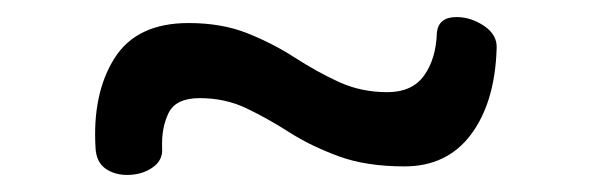

<svg xmlns="http://www.w3.org/2000/svg" viewBox="-20 -420 690 225"><path d="M454 -225Q409 -225 376.5 -237Q344 -249 319 -265Q294 -281 269 -293Q244 -305 214 -305Q186 -305 177.5 -287.5Q169 -270 170 -246Q171 -232 158.5 -223.5Q146 -215 129 -215Q114 -215 103.5 -222.5Q93 -230 92 -246Q88 -310 114 -351.5Q140 -393 201 -393Q240 -393 270 -381Q300 -369 325.5 -352.5Q351 -336 377 -324Q403 -312 434 -312Q463 -312 477 -331.5Q491 -351 492 -382Q494 -400 515 -400Q532 -400 547.5 -389.5Q563 -379 562 -363Q560 -300 532 -262.5Q504 -225 454 -225Z"/></svg>

Font: Playpen Sans Arabic
Style: Regular
Weight: 400
Designer: Azza Alameddine, Laura Meseguer, Veronika Burian, José Scaglione
Foundry: TypeTogether
Version: Version 2.000